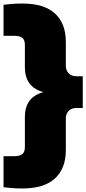

<svg xmlns="http://www.w3.org/2000/svg" viewBox="-31 -838 489 1088"><path d="M96 230Q64.5 230 38.5 228Q12.5 226 -11 223V47H52Q80.5 47 95.2 35.5Q110 24 110 -5V-176Q110 -229.5 135 -265Q160 -300.5 214.5 -316Q160 -331.5 135 -367Q110 -402.5 110 -456V-583Q110 -612.5 95.2 -623.8Q80.5 -635 52 -635H-11V-811Q12.5 -814 38.5 -816Q64.5 -818 96 -818Q218.5 -818 280.2 -761.8Q342 -705.5 342 -601V-465Q342 -439 358.5 -422.5Q375 -406 401 -406H438V-226H401Q375 -226 358.5 -209.8Q342 -193.5 342 -167V13Q342 117 280.2 173.5Q218.5 230 96 230Z"/></svg>

Font: Encode Sans Expanded Expanded Black
Style: Regular
Weight: 900
Width: 7
Designer: Multiple Designers
Foundry: Impallari Type
Version: Version 3.000; ttfautohint (v1.8.3) -l 8 -r 50 -G 200 -x 14 